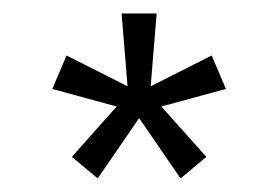

<svg xmlns="http://www.w3.org/2000/svg" viewBox="-20 -720 410 283"><path d="M85.9 -488.8 151.9 -563 57.1 -588.9 78.1 -638.2 168 -592.8 159.2 -700.2H210.9L202.1 -592.8L292 -638.2L313 -588.9L217.8 -563L284.2 -488.8L246.1 -457L185.1 -545.9L124 -457Z"/></svg>

Font: LT Hoop Light
Style: Regular
Weight: 300
Designer: Daniel Lyons
Foundry: LyonsType
Version: Version 1.000